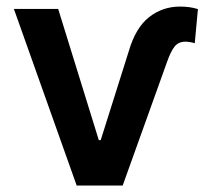

<svg xmlns="http://www.w3.org/2000/svg" viewBox="-20 -573 654 593"><path d="M22.9 -545.4H159.7L285.2 -140.1H291L377.9 -415.5Q398.9 -487.3 440.4 -520Q481.9 -552.7 536.1 -552.7Q566.9 -552.7 591.3 -544.9L581.5 -439.5Q565.4 -444.3 552.7 -444.3Q531.7 -444.3 519.8 -429.9Q507.8 -415.5 495.6 -380.9L358.9 0H216.8Z"/></svg>

Font: Interop SemBd
Style: Regular
Weight: 600
Designer: Rasmus Andersson, Google, Jang Haemin
Foundry: jhaemin
Version: Version 1.007